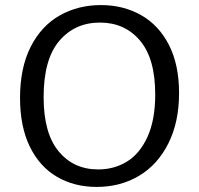

<svg xmlns="http://www.w3.org/2000/svg" viewBox="-20 -728 784 757"><path d="M59 -342Q59 -460 100.5 -542.5Q142 -625 214.5 -666.5Q287 -708 378 -708Q466 -708 536 -668.5Q606 -629 646 -551Q686 -473 686 -361Q686 -247 644 -163Q602 -79 528.5 -35Q455 9 361 9Q273 9 204.5 -31Q136 -71 97.5 -150Q59 -229 59 -342ZM592 -356Q592 -497 532 -568Q472 -639 374 -639Q275 -639 213.5 -566.5Q152 -494 152 -345Q152 -203 211 -131.5Q270 -60 367 -60Q431 -60 481.5 -91.5Q532 -123 562 -189.5Q592 -256 592 -356Z"/></svg>

Font: Bitter Pro
Style: Regular
Weight: 400
Designer: Sol Matas, and Bitter project Authors
Foundry: Sol Matas
Version: Version 1.010